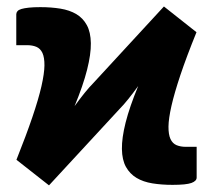

<svg xmlns="http://www.w3.org/2000/svg" viewBox="-20 -548 641 578"><path d="M571.5 -451Q541.5 -377 523.2 -322.5Q505 -268 496.2 -229.5Q487.5 -191 487.2 -167Q487 -143 493.2 -129.5Q499.5 -116 511.5 -111Q523.5 -106 539.5 -106H572V-13.5Q572 -3 556.2 2.8Q540.5 8.5 499.5 8.5Q466.5 8.5 438.8 4Q411 -0.5 391 -12.5Q371 -24.5 359.2 -45.5Q347.5 -66.5 347 -99.5Q346.5 -132.5 358.2 -179.2Q370 -226 396 -289Q380.5 -267.5 366.2 -249.8Q352 -232 340 -220L127.5 10L29.5 -67Q59 -141 77.5 -195.5Q96 -250 104.8 -288.5Q113.5 -327 113.8 -351Q114 -375 107.8 -388.5Q101.5 -402 89.5 -407Q77.5 -412 61.5 -412H29V-505Q29 -510 32.5 -514.2Q36 -518.5 44.5 -521Q53 -523.5 67 -525Q81 -526.5 101.5 -526.5Q134 -526.5 161.8 -522Q189.5 -517.5 209.8 -505.5Q230 -493.5 241.5 -472.2Q253 -451 253.5 -418Q254 -385 242.2 -338.2Q230.5 -291.5 204.5 -228.5Q220 -250 234.5 -268Q249 -286 261 -298L473.5 -528.5Z"/></svg>

Font: Lato Black
Style: Regular
Weight: 900
Designer: Lukasz Dziedzic
Foundry: tyPoland Lukasz Dziedzic
Version: Version 2.007; 2014-02-27